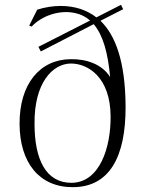

<svg xmlns="http://www.w3.org/2000/svg" viewBox="-20 -760 602 795"><path d="M61 -246C62 -87 142 16 283 15C431 14 501 -107 500 -319C499 -508 457 -615 396 -674L490 -722L481 -740L379 -688C359 -704 336 -715 313 -723C264 -739 201 -741 134 -720L101 -654L111 -650C150 -692 223 -721 291 -706C315 -701 336 -690 353 -675L139 -566L149 -547L368 -660C407 -614 427 -540 436 -441C403 -494 338 -516 273 -515C144 -514 60 -411 61 -246ZM438 -278C439 -151 394 -4 276 -3C171 -3 123 -98 123 -247C121 -416 197 -496 273 -497C346 -497 437 -439 438 -278Z"/></svg>

Font: Sprat Condensed Light
Style: Regular
Weight: 300
Width: 3
Designer: Ethan Nakache
Foundry: Collletttivo
Version: Version 2.000;Glyphs 3.2 (3217)